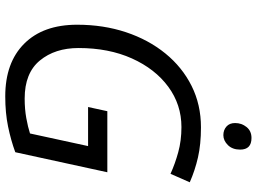

<svg xmlns="http://www.w3.org/2000/svg" viewBox="-142 -812 963 720"><g transform="rotate(90 340.0 -452.5)"><path d="M341.8 9.8Q215.3 9.8 144.3 -61.3Q73.2 -132.3 73.2 -259.8Q73.2 -358.4 101.3 -442.9Q129.4 -527.3 180.9 -590.6Q232.4 -653.8 302.7 -689Q373 -724.1 458 -724.1Q522 -724.1 570.8 -712.9Q619.6 -701.7 664.1 -682.1L632.3 -609.9Q594.7 -627 551.3 -638.9Q507.8 -650.9 457 -650.9Q373 -650.9 305.9 -601.6Q238.8 -552.2 199.7 -465.3Q160.6 -378.4 160.6 -265.1Q160.6 -176.8 207.5 -119.9Q254.4 -63 350.1 -63Q389.6 -63 423.3 -69.1Q457 -75.2 481 -83L528.3 -300.8H381.8L397.5 -373H626.5L551.3 -27.8Q505.9 -11.2 454.8 -0.7Q403.8 9.8 341.8 9.8ZM487.3 -808.1Q468.3 -808.1 455.1 -819.6Q441.9 -831.1 441.9 -852.1Q441.9 -876.5 456.8 -895Q471.7 -913.6 498 -913.6Q541.5 -913.6 541.5 -871.1Q541.5 -842.3 524.7 -825.2Q507.8 -808.1 487.3 -808.1Z"/></g></svg>

Font: Open Sans
Style: Italic
Weight: 400
Italic angle: -12°
Designer: Monotype Design Team
Foundry: Monotype Imaging Inc.
Version: Version 3.000; ttfautohint (v1.8.4)